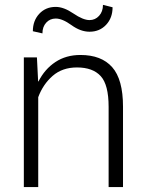

<svg xmlns="http://www.w3.org/2000/svg" viewBox="-20 -762 597 782"><path d="M130.4 -528.3 135.3 -430.7 136.7 -430.2Q162.1 -480.5 205.6 -509.3Q249 -538.1 307.6 -538.1Q393.1 -538.1 437 -488.3Q481 -438.5 481 -327.6V0H422.4V-326.7Q422.4 -417 390.1 -452.1Q357.9 -487.3 293.5 -487.3Q233.9 -487.3 194.6 -453.1Q155.3 -418.9 135.7 -366.2V0H77.1V-528.3ZM438.5 -732.4Q438.5 -689 412.1 -660.9Q385.7 -632.8 344.7 -632.8Q308.1 -632.8 271 -659.7Q233.9 -686.5 207 -686.5Q183.6 -686.5 168.2 -669.7Q152.8 -652.8 152.8 -626L113.8 -634.8Q113.8 -677.7 139.9 -705.8Q166 -733.9 207 -733.9Q239.7 -733.9 279.1 -707Q318.4 -680.2 344.7 -680.2Q367.7 -680.2 383.5 -697.5Q399.4 -714.8 399.4 -742.2Z"/></svg>

Font: Franko
Style: Light
Weight: 300
Designer: Google
Version: Version 1.200310; 2013